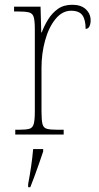

<svg xmlns="http://www.w3.org/2000/svg" viewBox="-20 -564 413 805"><path d="M44 0V-20H59Q89 -20 103 -24Q117 -28 121.5 -44.5Q126 -61 126 -97V-441Q126 -476 121.5 -492Q117 -508 101.5 -512Q86 -516 51 -516H39V-536H150L153 -428H155Q165 -455 181.5 -482Q198 -509 222.5 -526.5Q247 -544 283 -544Q320 -544 340 -525Q360 -506 360 -479Q360 -464 355 -453.5Q350 -443 339 -443Q339 -481 325.5 -500Q312 -519 278 -519Q241 -519 212.5 -484Q184 -449 169 -394Q154 -339 154 -280V-97Q154 -61 158 -44.5Q162 -28 176.5 -24Q191 -20 221 -20H247V0ZM98 208Q105 171 110.5 133.5Q116 96 119 61H161V71Q154 92 144.5 119.5Q135 147 125 174Q115 201 107 221H98Z"/></svg>

Font: Noto Serif Bengali SemiCondensed Thin
Style: Regular
Weight: 100
Width: 4
Designer: Juan Bruce, Universal Thirst, Indian Type Foundry and the Monotype Design Team.
Foundry: Monotype Imaging Inc.
Version: Version 2.003; ttfautohint (v1.8.4.7-5d5b)